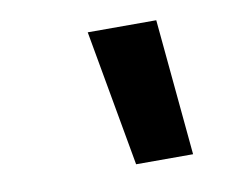

<svg xmlns="http://www.w3.org/2000/svg" viewBox="-48 -836 596 458"><g transform="rotate(-10 250.0 -607.0)"><path d="M248 -442 189 -772H355L386 -442Z"/></g></svg>

Font: Iosevka Heavy Oblique
Style: Regular
Weight: 900
Italic angle: -9°
Monospace: yes
Designer: Belleve Invis
Foundry: Belleve Invis
Version: Version 32.5.0; ttfautohint (v1.8.4)